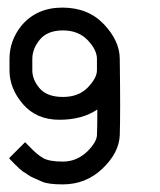

<svg xmlns="http://www.w3.org/2000/svg" viewBox="-20 -485 420 505"><path d="M235 -330Q235 -354 210.5 -379.5Q186 -405 145.5 -405Q105 -405 85 -381Q65 -357 65 -330V-300Q65 -275 84.5 -252.5Q104 -230 145.5 -230Q187 -230 211 -255Q235 -280 235 -300ZM295 -330V-329Q297 -189 295 -129Q293 -83 249.5 -41.5Q206 0 145 0Q106 0 90 -7.5Q74 -15 67.5 -17.5Q61 -20 52.5 -26Q44 -32 40 -34Q33 -39 18.5 -53.5Q4 -68 4 -69L46 -111Q49 -108 61 -96Q77 -79 93 -69.5Q109 -60 145.5 -60Q182 -60 210 -87Q234 -111 235 -129Q236 -147 236 -197Q196 -170 136 -170Q76 -170 40.5 -211Q5 -252 5 -300V-330Q5 -378 36 -417Q76 -465 144 -465Q212 -465 253.5 -421Q295 -377 295 -330Z"/></svg>

Font: SOV_Station
Style: Bold
Weight: 700
Version: Version 1.00